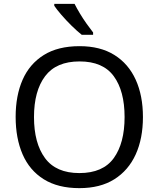

<svg xmlns="http://www.w3.org/2000/svg" viewBox="-20 -964 821 994"><path d="M720 -358Q720 -247 682.5 -164.5Q645 -82 572 -36Q499 10 391 10Q280 10 206.5 -36Q133 -82 97 -165Q61 -248 61 -359Q61 -469 97 -551Q133 -633 206.5 -679Q280 -725 392 -725Q499 -725 572 -679.5Q645 -634 682.5 -551.5Q720 -469 720 -358ZM156 -358Q156 -223 213 -145.5Q270 -68 391 -68Q513 -68 569 -145.5Q625 -223 625 -358Q625 -493 569 -569.5Q513 -646 392 -646Q271 -646 213.5 -569.5Q156 -493 156 -358ZM366 -944Q377 -922 393.5 -894.5Q410 -867 428.5 -841Q447 -815 462 -796V-784H403Q380 -802 351 -830.5Q322 -859 297.5 -887.5Q273 -916 261 -934V-944Z"/></svg>

Font: Noto Sans Mende Kikakui
Style: Regular
Weight: 400
Designer: Monotype Design Team
Foundry: Monotype Imaging Inc.
Version: Version 2.003; ttfautohint (v1.8.4.7-5d5b)